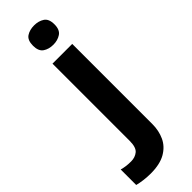

<svg xmlns="http://www.w3.org/2000/svg" viewBox="-392 -772 1025 1025"><g transform="rotate(-45 120.5 -260.0)"><path d="M72 -687Q72 -729 95.5 -744.5Q119 -760 153 -760Q186 -760 210 -744.5Q234 -729 234 -687Q234 -646 210 -630Q186 -614 153 -614Q119 -614 95.5 -630Q72 -646 72 -687ZM34 240Q8 240 -19 236.5Q-46 233 -64 228V111Q-46 116 -30 118Q-14 120 6 120Q36 120 57 103Q78 86 78 37V-546H227V59Q227 109 208 150Q189 191 146.5 215.5Q104 240 34 240Z"/></g></svg>

Font: Noto Sans
Style: Bold
Weight: 700
Designer: Monotype Design Team
Foundry: Monotype Imaging Inc.
Version: Version 2.000;GOOG;noto-source:20170915:90ef993387c0; ttfaut